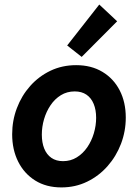

<svg xmlns="http://www.w3.org/2000/svg" viewBox="-20 -818 607 846"><path d="M250.5 7.8Q183.8 7.8 135.2 -22.5Q86.6 -52.9 60.1 -105.7Q33.6 -158.6 33.6 -226.4Q33.6 -286.8 54.4 -341.6Q75.1 -396.4 112.9 -439Q150.8 -481.6 202.3 -506.3Q253.9 -530.9 315.5 -530.9Q382.5 -530.9 431.6 -501.2Q480.8 -471.6 507.5 -419.6Q534.2 -367.7 534.2 -300Q534.2 -239.7 513.2 -184.5Q492.1 -129.2 453.9 -85.9Q415.7 -42.6 363.8 -17.4Q311.9 7.8 250.5 7.8ZM257.8 -107.9Q291.3 -107.9 318.3 -124.6Q345.4 -141.3 364.4 -169Q383.5 -196.8 393.5 -230.7Q403.6 -264.7 403.6 -298.9Q403.6 -334.1 392.7 -360.3Q381.9 -386.6 360.9 -400.9Q339.9 -415.2 309.2 -415.2Q275.2 -415.2 248.3 -398.6Q221.4 -382 202.7 -354.3Q184 -326.6 174.1 -292.9Q164.3 -259.1 164.3 -224.9Q164.3 -189.7 174.9 -163.3Q185.6 -136.9 206.5 -122.4Q227.3 -107.9 257.8 -107.9ZM339.9 -567.3 276 -617.6 417.4 -798 496.2 -724.2Z"/></svg>

Font: Reddit Sans
Style: Italic
Weight: 400
Italic angle: -11.25°
Designer: Stephen Hutchings
Version: Version 1.013